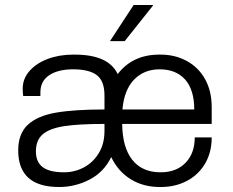

<svg xmlns="http://www.w3.org/2000/svg" viewBox="-20 -740 933 770"><path d="M829 -310V-243H470Q471 -149 510.5 -99Q550 -49 624 -49Q687 -49 724 -87Q761 -125 761 -189H829Q829 -129 802.5 -84Q776 -39 729.5 -14.5Q683 10 625 10H621Q555 10 504.5 -21Q454 -52 426 -110Q397 -50 339.5 -20Q282 10 217 10Q53 10 53 -137Q53 -203 91 -239Q129 -275 203 -288Q277 -301 399 -301V-357Q399 -415 368.5 -438.5Q338 -462 273 -462Q213 -462 177.5 -438.5Q142 -415 142 -369V-355H73Q71 -369 71 -384Q71 -424 98 -455Q125 -486 171 -503.5Q217 -521 274 -521H280Q415 -521 452 -443Q512 -521 619 -521H624Q682 -521 729 -495.5Q776 -470 802.5 -422.5Q829 -375 829 -310ZM471 -301H759Q759 -380 722.5 -421Q686 -462 620 -462Q558 -462 518 -421Q478 -380 471 -301ZM124 -133Q124 -90 151.5 -69.5Q179 -49 237 -49Q279 -49 316 -68.5Q353 -88 376 -125.5Q399 -163 399 -215V-243Q295 -243 237 -234Q179 -225 151.5 -201.5Q124 -178 124 -133ZM593 -720V-717L480 -575H421L516 -720Z"/></svg>

Font: Chivo Light
Style: Regular
Weight: 300
Designer: Hector Gatti
Foundry: Omnibus-Type
Version: Version 1.007